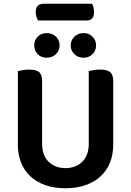

<svg xmlns="http://www.w3.org/2000/svg" viewBox="-20 -985 697 1021"><path d="M182 -876Q178 -884 174 -895Q170 -906 170 -919Q170 -944 181 -954.5Q192 -965 210 -965H469Q474 -957 477 -945.5Q480 -934 480 -921Q480 -896 469.5 -886Q459 -876 440 -876ZM328 16Q268 16 221 -0.5Q174 -17 141.5 -47.5Q109 -78 92 -120.5Q75 -163 75 -216V-607Q83 -609 100.5 -612Q118 -615 135 -615Q171 -615 187.5 -602Q204 -589 204 -554V-221Q204 -158 239 -124.5Q274 -91 328 -91Q382 -91 417 -124.5Q452 -158 452 -221V-607Q461 -609 478 -612Q495 -615 512 -615Q548 -615 565 -602Q582 -589 582 -554V-216Q582 -163 565 -120.5Q548 -78 515 -47.5Q482 -17 435 -0.5Q388 16 328 16ZM297 -743Q297 -716 277.5 -697Q258 -678 229 -678Q199 -678 180.5 -697Q162 -716 162 -743Q162 -771 180.5 -790Q199 -809 229 -809Q258 -809 277.5 -790Q297 -771 297 -743ZM491 -743Q491 -716 472 -697Q453 -678 424 -678Q395 -678 375.5 -697Q356 -716 356 -743Q356 -771 375.5 -790Q395 -809 424 -809Q453 -809 472 -790Q491 -771 491 -743Z"/></svg>

Font: Baloo Thambi 2 SemiBold
Style: Regular
Weight: 600
Designer: Aadarsh Rajan and Ek Type
Foundry: Ek Type
Version: Version 1.640;hotconv 1.0.111;makeotfexe 2.5.65597; ttfautoh